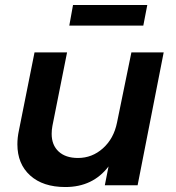

<svg xmlns="http://www.w3.org/2000/svg" viewBox="-20 -746 708 773"><path d="M50 -165Q50 -192 56 -220L119 -535H250L191 -239Q188 -223 188 -207Q188 -162 216 -136Q244 -110 294 -110Q351 -110 394.5 -149Q438 -188 451 -252L509 -535H639L534 0H402L417 -76Q354 7 243 7Q153 7 101.5 -39.5Q50 -86 50 -165ZM274 -726H573L557 -643H259Z"/></svg>

Font: Gontserrat Medium
Style: Italic
Weight: 500
Italic angle: -11.3°
Designer: Julieta Ulanovsky
Foundry: Julieta Ulanovsky
Version: Version 6.001